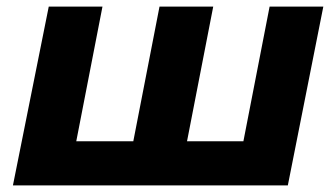

<svg xmlns="http://www.w3.org/2000/svg" viewBox="-20 -559 1014 579"><path d="M19 0 127 -539H289L210 -133H382L461 -539H623L544 -133H714L793 -539H955L848 0Z"/></svg>

Font: Argentum Sans SemiBold
Style: Italic
Weight: 600
Italic angle: -11°
Designer: Julieta Ulanovsky (font), Cristiano Sobral (main changes and remaster)
Foundry: Julieta Ulanovsky (font), Cristiano Sobral (main changes and remaster)
Version: Version 2.007;June 15, 2022;FontCreator 14.0.0.2814 64-bit; 